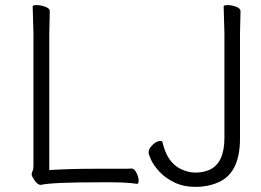

<svg xmlns="http://www.w3.org/2000/svg" viewBox="-20 -720 1023 752"><path d="M922 -677 920 -588V-177Q920 -41 833 -5Q794 12 746.5 12Q699 12 663 -5.5Q627 -23 604.5 -47.5Q582 -72 572 -93.5Q562 -115 562 -124Q562 -133 570 -144Q589 -168 610 -168Q616 -168 617 -161Q634 -87 684 -60Q715 -44 745 -44Q775 -44 801 -55Q859 -82 859 -180V-589L856 -695Q856 -700 872 -700Q888 -700 905 -693.5Q922 -687 922 -677ZM173 -54Q256 -59 345 -59H458Q482 -59 495 -60H496Q506 -60 514.5 -43Q523 -26 523 -13Q523 0 517 0H516Q477 -6 413 -6H372Q181 -6 141 4H139Q125 4 110 -22Q104 -31 104 -37Q104 -43 107.5 -50Q111 -57 111 -70V-589L108 -695Q108 -700 124 -700Q140 -700 157.5 -693.5Q175 -687 175 -677L173 -588Z"/></svg>

Font: LXGW WenKai Light
Style: Regular
Weight: 300
Designer: LXGW / Fontworks Inc.
Foundry: LXGW / Fontworks Inc.
Version: Version 1.501; October 10, 2024